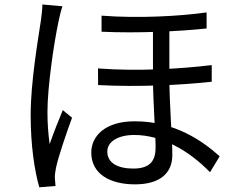

<svg xmlns="http://www.w3.org/2000/svg" viewBox="-20 -786 1040 844"><path d="M724.5 -680.3H652.4C652.4 -625.5 652.4 -517.5 652.4 -446C652.4 -342.6 664 -194.7 664 -138.4C664 -84.8 644.7 -45 566.4 -45C496.5 -45 451.7 -70.1 451.7 -119.9C451.7 -163.1 498.5 -192.7 570.3 -192.7C688.3 -192.7 808.1 -126.9 903.2 -28.9L945.7 -98.9C870.9 -165.9 749.3 -252.8 572.3 -252.8C439.5 -252.8 381.2 -185.7 381.2 -115.6C381.2 -21.5 462.9 24.4 573.4 24.4C680.6 24.4 737.5 -22.9 737.5 -104.3C737.5 -183.7 724.5 -323.5 724.5 -449.8C724.5 -512 724.5 -608 724.5 -680.3ZM410.8 -485.2 411.2 -412.1C589.7 -402.5 782.6 -412.5 910.7 -426.7V-499.8C774.3 -483.7 590.8 -471.5 410.8 -485.2ZM426.4 -717.2V-646.6C588 -638.8 773.2 -648.7 888.2 -660.8V-731.4C771 -714.8 587.3 -704.6 426.4 -717.2ZM254.5 -758.4 166.4 -766.3C166 -745.2 163.1 -718.3 159.7 -695.4C147.5 -612.9 114.8 -426.4 114.8 -279.5C114.8 -144.1 132.3 -34.4 152.7 37.3L224 31.5C223 21 221.8 6.7 221.2 -3.1C220.6 -14.9 223 -33.7 226 -47.7C236.1 -96.5 271.6 -200 296.7 -268.6L256.1 -302C238.8 -261 213.8 -197.7 198.2 -152.3C191.7 -201.4 188.6 -244.6 188.6 -293.3C188.6 -405.2 217.4 -598.9 237.3 -691.8C240.7 -709.8 248.6 -741.9 254.5 -758.4Z"/></svg>

Font: Source Han Sans JP VF
Style: Regular
Weight: 250
Designer: Ryoko NISHIZUKA 西塚涼子 (kana, bopomofo & ideographs); Paul D. Hunt (Latin, Greek & Cyrillic); Sandoll Communications 산돌커뮤니
Foundry: Adobe
Version: Version 2.004;hotconv 1.0.118;makeotfexe 2.5.65603